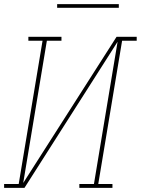

<svg xmlns="http://www.w3.org/2000/svg" viewBox="-38 -914 685 934"><path d="M-18 0V-19H53L169 -716H100V-735H261V-716H190L75 -24L529 -735H627V-716H556L440 -19H509V0H348V-19H419L534 -711L81 0ZM240 -876V-894H540V-876Z"/></svg>

Font: Iosevka Curly Slab ThExObl
Style: Regular
Weight: 100
Width: 7
Italic angle: -9°
Monospace: yes
Designer: Belleve Invis
Foundry: Belleve Invis
Version: Version 11.1.0; ttfautohint (v1.8.3)